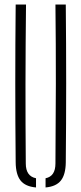

<svg xmlns="http://www.w3.org/2000/svg" viewBox="-20 -820 358 845"><path d="M49 -106Q45.5 -453 49 -800H94.5Q92.5 -626.5 92.2 -450.2Q92 -274 93.5 -100.5Q93.5 -44.5 138.5 -35.5V5Q91.5 1 70.5 -25.5Q49.5 -52 49 -106ZM180.5 5V-35.5Q224 -44 224 -100.5Q225.5 -274 225.8 -450.2Q226 -626.5 224 -800H269.5Q273 -453 269.5 -106Q269 -52 248 -25.5Q227 1 180.5 5Z"/></svg>

Font: Big Shoulders Stencil Display Light
Style: Regular
Weight: 300
Designer: Patric King
Foundry: XO Type Co
Version: Version 1.000